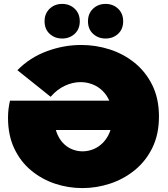

<svg xmlns="http://www.w3.org/2000/svg" viewBox="-20 -946 857 982"><path d="M401 16Q329 16 261.5 -6.5Q194 -29 139.5 -74Q85 -119 53 -186.5Q21 -254 21 -344Q21 -367 23.5 -388Q26 -409 31 -431H722V-281H208L259 -350Q257 -305 268.5 -272Q280 -239 300.5 -216.5Q321 -194 347.5 -183Q374 -172 402 -172Q431 -172 458 -183Q485 -194 507 -216.5Q529 -239 542 -272Q555 -305 555 -348Q555 -391 542 -424Q529 -457 506 -480Q483 -503 453.5 -514.5Q424 -526 392 -526Q352 -526 312 -507.5Q272 -489 239 -451L69 -587Q133 -652 219.5 -684Q306 -716 395 -716Q471 -716 542 -693Q613 -670 669.5 -624Q726 -578 759.5 -509.5Q793 -441 793 -350Q793 -259 759.5 -190.5Q726 -122 669.5 -76Q613 -30 543.5 -7Q474 16 401 16ZM520 -749Q482 -749 456 -773Q430 -797 430 -837Q430 -877 456 -901.5Q482 -926 520 -926Q558 -926 584 -901.5Q610 -877 610 -837Q610 -797 584 -773Q558 -749 520 -749ZM298 -749Q260 -749 234 -773Q208 -797 208 -837Q208 -877 234 -901.5Q260 -926 298 -926Q336 -926 362 -901.5Q388 -877 388 -837Q388 -797 362 -773Q336 -749 298 -749Z"/></svg>

Font: MOST Montserrat Black
Style: Regular
Weight: 900
Designer: Julieta Ulanovsky
Foundry: Julieta Ulanovsky
Version: Version 8.000;March 11, 2024;FontCreator 15.0.0.2926 64-bit